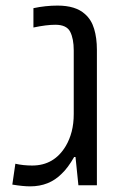

<svg xmlns="http://www.w3.org/2000/svg" viewBox="-20 -660 445 684"><path d="M87.4 3.9Q62 3.9 23.9 -2.4L34.7 -76.7Q62.5 -70.3 94.7 -70.3Q173.3 -70.3 214.8 -140.6Q228 -163.1 235.4 -191.4Q242.7 -219.7 242.7 -253.9V-480.5Q242.7 -522 230 -546.9Q217.3 -571.8 177.2 -571.8Q145.5 -571.8 99.1 -562V-630.9Q142.1 -640.1 185.1 -640.1Q249.5 -640.1 282.7 -609.9Q305.7 -589.8 315.4 -557.1Q325.2 -524.4 325.2 -482.9V0H259.3L249 -100.6H244.1Q221.7 -61.5 199.7 -41Q155.3 3.9 87.4 3.9Z"/></svg>

Font: Open Sans
Style: Regular
Weight: 400
Designer: Monotype Design Team
Foundry: Monotype Imaging Inc.
Version: Version 3.000; ttfautohint (v1.8.4)